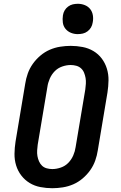

<svg xmlns="http://www.w3.org/2000/svg" viewBox="-20 -985 640 1013"><path d="M256 8Q224 8 193 2Q162 -4 136.5 -19.5Q111 -35 92.5 -59Q74 -83 65 -112.5Q56 -142 56.5 -174Q57 -206 62 -238L113 -543Q117 -570 126.5 -597Q136 -624 153 -648Q170 -672 193 -691.5Q216 -711 242.5 -722.5Q269 -734 297.5 -738.5Q326 -743 353 -743Q385 -743 416 -737Q447 -731 473 -715.5Q499 -700 517 -676Q535 -652 544 -622.5Q553 -593 552.5 -561Q552 -529 547 -497L496 -192Q492 -165 482.5 -138Q473 -111 456 -87Q439 -63 416 -43.5Q393 -24 366.5 -12.5Q340 -1 311.5 3.5Q283 8 256 8ZM256 -93Q278 -93 301 -101Q324 -109 340.5 -126Q357 -143 366.5 -165Q376 -187 379 -209L430 -513Q432 -528 433 -543.5Q434 -559 431.5 -573.5Q429 -588 423.5 -601.5Q418 -615 407.5 -624.5Q397 -634 382.5 -638Q368 -642 353 -642Q331 -642 308 -634Q285 -626 268.5 -609Q252 -592 242.5 -570Q233 -548 230 -526L179 -222Q177 -207 176 -191.5Q175 -176 177.5 -161.5Q180 -147 186 -133.5Q192 -120 202 -110.5Q212 -101 226.5 -97Q241 -93 256 -93ZM390 -805Q371 -805 354 -812Q337 -819 325.5 -833Q314 -847 311.5 -866Q309 -885 312 -904Q314 -918 321 -930Q328 -942 339.5 -950.5Q351 -959 364 -962Q377 -965 391 -965Q410 -965 427.5 -958Q445 -951 456 -937Q467 -923 470 -904Q473 -885 469 -866Q467 -852 460 -840Q453 -828 441.5 -819.5Q430 -811 417 -808Q404 -805 390 -805Z"/></svg>

Font: Iosevka HT Extended
Style: Bold Italic
Weight: 700
Width: 7
Italic angle: -9°
Monospace: yes
Designer: Belleve Invis
Foundry: Belleve Invis
Version: Version 32.3.0; ttfautohint (v1.8.4)